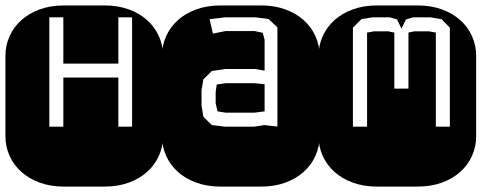

<svg xmlns="http://www.w3.org/2000/svg" viewBox="-22 -689 1778 709"><path d="M465.8 -625H415V-454.1H211.9V-625H160.2V-221.2H211.9V-402.8H415V-221.2H465.8ZM364.3 -668.9Q413.6 -668.9 453.6 -654.3Q493.7 -639.6 521.7 -614.3Q549.8 -588.9 564.9 -554.9Q580.1 -521 580.1 -482.9V-186Q580.1 -147.9 564.9 -114Q549.8 -80.1 521.7 -54.7Q493.7 -29.3 453.6 -14.6Q413.6 0 364.3 0H213.9Q164.6 0 124.5 -14.6Q84.5 -29.3 56.4 -54.7Q28.3 -80.1 13.2 -114Q-2 -147.9 -2 -186V-482.9Q-2 -521 13.2 -554.9Q28.3 -588.9 56.4 -614.3Q84.5 -639.6 124.5 -654.3Q164.6 -668.9 213.9 -668.9Z M1002.4 -221.7V-333V-546.9V-587.9L969.2 -619.1L920.4 -625H809.1L752 -618.2L764.2 -564.9L810.1 -574.2H918.9L948.2 -567.9L955.1 -542V-428.2L920.4 -434.1H809.1L760.3 -426.8L729 -396L722.2 -356V-298.8L729 -257.8L760.3 -227.1L809.1 -221.2H916L954.1 -227.1ZM955.1 -277.8 917 -272.9H812L781.2 -277.8L774.4 -307.1V-349.1L778.3 -377L812 -381.8H918L955.1 -377.9V-304.2ZM942.4 -668.9Q991.7 -668.9 1031.7 -654.3Q1071.8 -639.6 1099.9 -614.3Q1127.9 -588.9 1143.1 -554.9Q1158.2 -521 1158.2 -482.9V-186Q1158.2 -147.9 1143.1 -114Q1127.9 -80.1 1099.9 -54.7Q1071.8 -29.3 1031.7 -14.6Q991.7 0 942.4 0H792Q742.7 0 702.6 -14.6Q662.6 -29.3 634.5 -54.7Q606.4 -80.1 591.3 -114Q576.2 -147.9 576.2 -186V-482.9Q576.2 -521 591.3 -554.9Q606.4 -588.9 634.5 -614.3Q662.6 -639.6 702.6 -654.3Q742.7 -668.9 792 -668.9Z M1520.5 -668.9Q1569.8 -668.9 1609.9 -654.3Q1649.9 -639.6 1678 -614.3Q1706.1 -588.9 1721.2 -554.9Q1736.3 -521 1736.3 -482.9V-186Q1736.3 -147.9 1721.2 -114Q1706.1 -80.1 1678 -54.7Q1649.9 -29.3 1609.9 -14.6Q1569.8 0 1520.5 0H1370.1Q1320.8 0 1280.8 -14.6Q1240.7 -29.3 1212.6 -54.7Q1184.6 -80.1 1169.4 -114Q1154.3 -147.9 1154.3 -186V-482.9Q1154.3 -521 1169.4 -554.9Q1184.6 -588.9 1212.6 -614.3Q1240.7 -639.6 1280.8 -654.3Q1320.8 -668.9 1370.1 -668.9ZM1444.3 -617.2 1417.5 -625H1353.5L1312.5 -618.2L1281.2 -586.9V-221.2H1333.5V-568.8Q1340.3 -570.3 1345.7 -570.8Q1351.1 -571.3 1357.4 -573.2H1413.1Q1418.5 -571.3 1423.6 -570.8Q1428.7 -570.3 1434.1 -568.8V-361.8H1486.3V-568.8L1507.3 -573.2H1563.5Q1569.3 -571.3 1575.2 -570.8Q1581.1 -570.3 1587.4 -568.8V-221.2H1639.2V-586.9L1608.4 -618.2L1567.4 -625H1503.4L1477.1 -617.2L1460.4 -583.5Z"/></svg>

Font: Monofett
Style: Regular
Weight: 400
Designer: vernon adams
Foundry: vernon adams
Version: Version 1.000